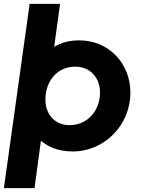

<svg xmlns="http://www.w3.org/2000/svg" viewBox="-31 -765 723 985"><path d="M146 200 179 -43C194 -30 211 -19 232 -10C265 5 301 12 342 12C506 12 638 -124 638 -290C638 -441 526 -558 375 -558C336 -558 301 -551 270 -537C262 -533 254 -529 247 -525L277 -745H121L-11 200ZM326 -123C252 -123 202 -176 202 -255C202 -349 263 -423 354 -423C431 -423 482 -368 482 -290C482 -196 417 -123 326 -123Z"/></svg>

Font: Plus Jakarta Sans ExtraBold
Style: Italic
Weight: 800
Italic angle: -8°
Designer: Gumpita Rahayu
Foundry: Tokotype
Version: Version 2.071;gftools[0.9.30]